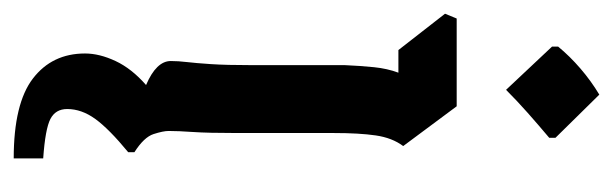

<svg xmlns="http://www.w3.org/2000/svg" viewBox="-328 -415 894 280"><g transform="rotate(90 119.0 -275.0)"><path d="M110 -566 47 -633V-642Q61 -659 79 -674.5Q97 -690 117 -702L180 -638V-629Q161 -613 143.5 -597.5Q126 -582 110 -566ZM210 152Q130 152 93.5 124Q57 96 57 48Q57 27 68 3.5Q79 -20 103 -41Q68 -56 68 -77Q68 -88 69.5 -100.5Q71 -113 72.5 -135.5Q74 -158 74 -196V-331Q75 -354 77 -373.5Q79 -393 85 -409H52L-1 -477L6 -494H134L192 -416Q180 -400 176.5 -376Q173 -352 173 -315V-174Q173 -131 171.5 -109.5Q170 -88 170 -74Q170 -66 174.5 -52Q179 -38 201 -24V-15Q167 13 152.5 33Q138 53 138 74Q138 91 152.5 98.5Q167 106 210 109Z"/></g></svg>

Font: Jaini Purva
Style: Regular
Weight: 400
Designer: Maithili Shingre, Girish Dalvi (Devanagari), Taresh Vohra (Latin)
Foundry: Ek Type
Version: Version 2.000; ttfautohint (v1.8.4.7-5d5b)